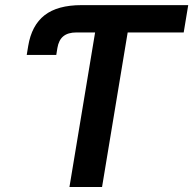

<svg xmlns="http://www.w3.org/2000/svg" viewBox="-20 -748 773 768"><path d="M86.9 -528.3 92.8 -564Q106.4 -646.5 158.2 -687Q210 -727.5 306.2 -727.5H339.4L320.8 -618.2H285.6Q252 -618.2 233.4 -603Q214.8 -587.9 209.5 -555.7L205.1 -528.3ZM320.8 -618.2 339.4 -727.5H732.9L714.8 -618.2H490.7L388.2 0H257.8L360.4 -618.2Z"/></svg>

Font: Inter SemiBold
Style: Italic
Weight: 600
Italic angle: -9.3988°
Designer: Rasmus Andersson
Foundry: rsms
Version: Version 4.001;git-66647c0bb